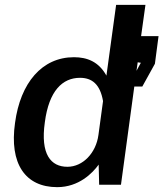

<svg xmlns="http://www.w3.org/2000/svg" viewBox="-20 -762 674 792"><path d="M562 -613 580 -742H459L419 -450C387 -508 339 -526 285 -526C153 -526 64 -420 42 -255C18 -87 84 10 216 10C305 10 362 -48 387 -83L389 0H479L534 -405H567L619 -499L634 -613ZM543 -470 548 -505 561 -503ZM386 -205C376 -131 322 -74 258 -74C190 -74 146 -125 165 -258C182 -388 238 -441 310 -441C359 -441 393 -415 405 -345Z"/></svg>

Font: United Sans SemiBold
Style: Italic
Weight: 600
Italic angle: -8°
Designer: Pablo Impallari, Rodrigo Fuenzalida (Modified by Dan O. Williams)
Version: Version 1.000;PS 001.000;hotconv 1.0.88;makeotf.lib2.5.64775